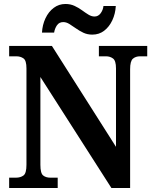

<svg xmlns="http://www.w3.org/2000/svg" viewBox="-20 -945 775 965"><path d="M26 0V-52H60Q83 -52 98 -63Q113 -74 113 -117V-601Q113 -641 98 -651.5Q83 -662 62 -662H26V-714H241L563 -207V-601Q563 -640 548 -651Q533 -662 513 -662H477V-714H720V-662H684Q662 -662 648 -650Q634 -638 634 -597V0H540L183 -558V-117Q183 -74 197 -63Q211 -52 233 -52H270V0ZM444 -771Q419 -771 399 -780.5Q379 -790 361.5 -802.5Q344 -815 328.5 -824.5Q313 -834 298 -834Q277 -834 266 -817.5Q255 -801 252 -781H191Q193 -820 208.5 -853Q224 -886 250 -905.5Q276 -925 309 -925Q334 -925 354.5 -915.5Q375 -906 392 -893.5Q409 -881 424.5 -871.5Q440 -862 455 -862Q474 -862 486 -878.5Q498 -895 500 -915H562Q560 -876 544.5 -843Q529 -810 503.5 -790.5Q478 -771 444 -771Z"/></svg>

Font: Noto Serif Tamil SemiCondensed
Style: Bold Italic
Weight: 700
Width: 4
Italic angle: -12°
Designer: Indian Type Foundry, Tom Grace, and the Monotype Design Team
Foundry: Monotype Imaging Inc.
Version: Version 2.003; ttfautohint (v1.8.4.7-5d5b)